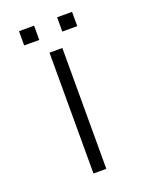

<svg xmlns="http://www.w3.org/2000/svg" viewBox="-120 -667 557 729"><g transform="rotate(-20 159.0 -302.5)"><path d="M181.6 -488.3H129.7V0H181.6ZM109.7 -604.6H48.8V-546.9H109.7ZM263.2 -604.6H202.8V-546.9H263.2Z"/></g></svg>

Font: SaysetthaMai Thin
Style: Regular
Weight: 100
Designer: John M. Durdin
Foundry: Lao Script for Windows
Version: Version 1.101